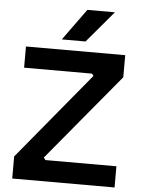

<svg xmlns="http://www.w3.org/2000/svg" viewBox="-62 -1008 775 1056"><g transform="rotate(5 325.0 -480.0)"><path d="M46 -122 442 -601 433 -613H58V-730H606V-608L209 -130L219 -117H611V0H46ZM377 -960H529L382 -786H251Z"/></g></svg>

Font: Sora-SIA SemiBold
Style: Regular
Weight: 600
Designer: Jonathan Barnbrook, Julián Moncada
Foundry: Barnbrook Fonts
Version: Version 2.000